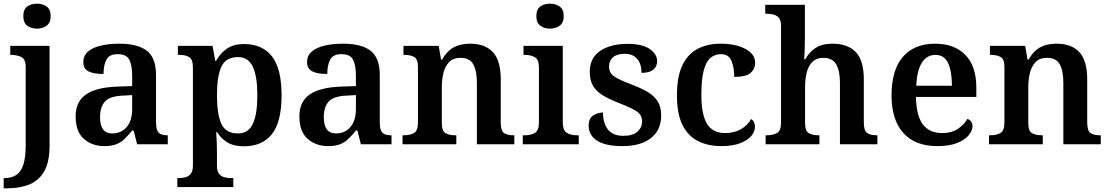

<svg xmlns="http://www.w3.org/2000/svg" viewBox="-37 -786 6044 1046"><path d="M164 -630Q133 -630 111.5 -646Q90 -662 90 -698Q90 -735 111.5 -750.5Q133 -766 164 -766Q195 -766 217 -750.5Q239 -735 239 -698Q239 -662 217 -646Q195 -630 164 -630ZM-17 240V184H-10Q26 184 51.5 167.5Q77 151 90 111.5Q103 72 103 3V-420Q103 -464 79 -475.5Q55 -487 23 -487H19V-536H233V8Q233 97 203.5 148Q174 199 121.5 219.5Q69 240 1 240Z M531 10Q465 10 420 -29.5Q375 -69 375 -152Q375 -232 431 -271Q487 -310 600 -314L683 -317V-374Q683 -428 668 -459.5Q653 -491 604 -491Q559 -491 543 -461.5Q527 -432 527 -383Q472 -383 444.5 -397.5Q417 -412 417 -448Q417 -484 443.5 -506Q470 -528 514.5 -538Q559 -548 613 -548Q713 -548 763 -509.5Q813 -471 813 -377V-120Q813 -79 826.5 -64Q840 -49 874 -49H877V0H710L691 -75H683Q661 -48 641.5 -29Q622 -10 596 0Q570 10 531 10ZM574 -59Q624 -59 653.5 -94.5Q683 -130 683 -191V-268L631 -265Q561 -262 534.5 -232.5Q508 -203 508 -148Q508 -59 574 -59Z M929 233V184H939Q957 184 974 179.5Q991 175 1002.5 160.5Q1014 146 1014 117V-418Q1014 -463 993.5 -475Q973 -487 943 -487H932V-536H1121L1136 -454H1140Q1162 -495 1198.5 -520.5Q1235 -546 1293 -546Q1392 -546 1444.5 -479Q1497 -412 1497 -267Q1497 -122 1444.5 -55.5Q1392 11 1292 11Q1237 11 1202 -10Q1167 -31 1146 -66H1141Q1143 -38 1144 -7.5Q1145 23 1145 46V118Q1145 147 1156.5 161Q1168 175 1185 179.5Q1202 184 1220 184H1234V233ZM1260 -59Q1316 -59 1340.5 -111.5Q1365 -164 1365 -267Q1365 -369 1340.5 -422Q1316 -475 1260 -475Q1193 -475 1169 -422.5Q1145 -370 1145 -267Q1145 -163 1169 -111Q1193 -59 1260 -59Z M1750 10Q1684 10 1639 -29.5Q1594 -69 1594 -152Q1594 -232 1650 -271Q1706 -310 1819 -314L1902 -317V-374Q1902 -428 1887 -459.5Q1872 -491 1823 -491Q1778 -491 1762 -461.5Q1746 -432 1746 -383Q1691 -383 1663.5 -397.5Q1636 -412 1636 -448Q1636 -484 1662.5 -506Q1689 -528 1733.5 -538Q1778 -548 1832 -548Q1932 -548 1982 -509.5Q2032 -471 2032 -377V-120Q2032 -79 2045.5 -64Q2059 -49 2093 -49H2096V0H1929L1910 -75H1902Q1880 -48 1860.5 -29Q1841 -10 1815 0Q1789 10 1750 10ZM1793 -59Q1843 -59 1872.5 -94.5Q1902 -130 1902 -191V-268L1850 -265Q1780 -262 1753.5 -232.5Q1727 -203 1727 -148Q1727 -59 1793 -59Z M2156 0V-49H2163Q2196 -49 2218 -61Q2240 -73 2240 -119V-421Q2240 -464 2219.5 -475.5Q2199 -487 2166 -487H2161V-536H2353L2366 -461H2371Q2398 -508 2434.5 -528Q2471 -548 2525 -548Q2605 -548 2648 -502Q2691 -456 2691 -354V-120Q2691 -73 2709 -61Q2727 -49 2760 -49H2765V0H2561V-335Q2561 -400 2541.5 -435.5Q2522 -471 2471 -471Q2433 -471 2411 -449Q2389 -427 2379.5 -391Q2370 -355 2370 -313V-115Q2370 -72 2390.5 -60.5Q2411 -49 2444 -49H2449V0Z M2959 -630Q2928 -630 2906.5 -646Q2885 -662 2885 -698Q2885 -735 2906.5 -750.5Q2928 -766 2959 -766Q2990 -766 3012 -750.5Q3034 -735 3034 -698Q3034 -662 3012 -646Q2990 -630 2959 -630ZM2811 0V-49H2824Q2855 -49 2877 -62Q2899 -75 2899 -118V-420Q2899 -461 2877 -474Q2855 -487 2824 -487H2815V-536H3029V-120Q3029 -76 3050.5 -62.5Q3072 -49 3104 -49H3116V0Z M3354 10Q3261 10 3215.5 -20Q3170 -50 3170 -101Q3170 -142 3195.5 -157.5Q3221 -173 3248 -173Q3248 -115 3275 -80.5Q3302 -46 3359 -46Q3410 -46 3435.5 -68.5Q3461 -91 3461 -125Q3461 -158 3434 -177.5Q3407 -197 3339 -223Q3284 -244 3248 -266Q3212 -288 3194 -318Q3176 -348 3176 -395Q3176 -470 3232.5 -508.5Q3289 -547 3381 -547Q3464 -547 3503.5 -518.5Q3543 -490 3543 -453Q3543 -423 3521.5 -406Q3500 -389 3458 -389Q3458 -438 3434 -465.5Q3410 -493 3368 -493Q3324 -493 3302.5 -474Q3281 -455 3281 -424Q3281 -389 3308.5 -370Q3336 -351 3403 -326Q3456 -306 3492 -284.5Q3528 -263 3546.5 -233Q3565 -203 3565 -157Q3565 -77 3509 -33.5Q3453 10 3354 10Z M3892 10Q3821 10 3766.5 -17Q3712 -44 3681.5 -104.5Q3651 -165 3651 -266Q3651 -373 3682.5 -434.5Q3714 -496 3767.5 -522Q3821 -548 3888 -548Q3971 -548 4024 -519.5Q4077 -491 4077 -444Q4077 -411 4052.5 -389Q4028 -367 3963 -367Q3963 -417 3948 -454Q3933 -491 3890 -491Q3858 -491 3834 -471Q3810 -451 3797 -402.5Q3784 -354 3784 -267Q3784 -163 3814.5 -112Q3845 -61 3914 -61Q3964 -61 4001 -83Q4038 -105 4055 -138Q4076 -124 4076 -95Q4076 -70 4056.5 -46Q4037 -22 3996 -6Q3955 10 3892 10Z M4134 0V-49H4141Q4173 -49 4195.5 -61Q4218 -73 4218 -119V-647Q4218 -675 4206.5 -688.5Q4195 -702 4177.5 -706.5Q4160 -711 4143 -711H4132V-760H4348V-570Q4348 -537 4346.5 -505Q4345 -473 4344 -463H4350Q4371 -502 4406.5 -525Q4442 -548 4498 -548Q4582 -548 4625.5 -502Q4669 -456 4669 -354V-120Q4669 -73 4687.5 -61Q4706 -49 4740 -49H4743V0H4539V-335Q4539 -400 4518.5 -435.5Q4498 -471 4448 -471Q4412 -471 4390 -450Q4368 -429 4358.5 -393Q4349 -357 4349 -313V-115Q4349 -72 4369.5 -60.5Q4390 -49 4423 -49H4427V0Z M5069 10Q4948 10 4884 -62Q4820 -134 4820 -265Q4820 -405 4882 -476.5Q4944 -548 5058 -548Q5162 -548 5222 -487Q5282 -426 5282 -308V-258H4953Q4955 -155 4991 -108Q5027 -61 5096 -61Q5147 -61 5181.5 -84Q5216 -107 5233 -138Q5245 -135 5253 -124.5Q5261 -114 5261 -98Q5261 -75 5241 -50Q5221 -25 5178.5 -7.5Q5136 10 5069 10ZM5149 -319Q5149 -396 5128.5 -441.5Q5108 -487 5059 -487Q5012 -487 4985 -444Q4958 -401 4955 -319Z M5351 0V-49H5358Q5391 -49 5413 -61Q5435 -73 5435 -119V-421Q5435 -464 5414.5 -475.5Q5394 -487 5361 -487H5356V-536H5548L5561 -461H5566Q5593 -508 5629.5 -528Q5666 -548 5720 -548Q5800 -548 5843 -502Q5886 -456 5886 -354V-120Q5886 -73 5904 -61Q5922 -49 5955 -49H5960V0H5756V-335Q5756 -400 5736.5 -435.5Q5717 -471 5666 -471Q5628 -471 5606 -449Q5584 -427 5574.5 -391Q5565 -355 5565 -313V-115Q5565 -72 5585.5 -60.5Q5606 -49 5639 -49H5644V0Z"/></svg>

Font: Noto Serif Malayalam SemiBold
Style: Regular
Weight: 600
Designer: Indian type Foundry, Jelle Bosma, Monotype Design Team
Foundry: Monotype Imaging Inc.
Version: Version 2.104; ttfautohint (v1.8.4.7-5d5b)